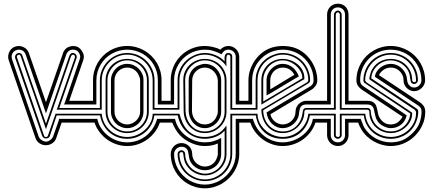

<svg xmlns="http://www.w3.org/2000/svg" viewBox="-20 -791 2341 1040"><path d="M299.1 -141.1 300 -147H462.2V-127H314L284.9 -43.9Q282.2 -35.4 277.2 -28.4Q272.2 -21.5 265.6 -16.6Q259 -11.7 251.2 -8.7Q243.4 -5.6 235.1 -4.9Q225.3 -3.7 215.5 -5.7Q205.6 -7.8 197 -12.8Q188.5 -17.8 181.9 -25.6Q175.3 -33.4 172.1 -43.9L27.1 -465.1Q23.2 -476.3 24.3 -487.8Q25.4 -499.3 30 -509Q34.4 -518.8 42.8 -527Q51.3 -535.2 64 -539.1Q75.4 -542.7 86.7 -541.6Q97.9 -540.5 106.9 -535.9Q117.7 -531.5 125.5 -522.5Q133.3 -513.4 137 -502L229 -237.1L321 -502H320.1Q324.5 -513.4 331.9 -522.5Q339.4 -531.5 350.1 -535.9Q360.6 -540.5 372.1 -541.6Q383.5 -542.7 395 -539.1Q406.2 -535.2 414.3 -527Q422.4 -518.8 427 -509Q433.1 -499.3 434 -487.8Q434.8 -476.3 430.9 -465.1L355 -245.1H462.2V-225.1H326.9L332 -237.1L412.1 -470.9Q415 -478.5 414.4 -486.3Q413.8 -494.1 409.9 -501Q407 -507.8 401.7 -512.8Q396.5 -517.8 388.9 -520Q381.3 -522.9 373.2 -522.1Q365 -521.2 358.9 -519Q352.3 -515.1 346.8 -509.4Q341.3 -503.7 339.1 -496.1L229 -177L118.9 -496.1Q116 -503.7 111.2 -509.4Q106.4 -515.1 99.1 -519Q92.3 -521.2 85 -522.1Q77.6 -522.9 70.1 -520Q62.5 -517.8 56.3 -512.8Q50 -507.8 47.1 -501Q43.2 -494.1 43 -486.3Q42.7 -478.5 44.9 -470.9L189.9 -50Q192.6 -44.4 196.9 -39.6Q201.2 -34.7 206.5 -31.2Q211.9 -27.8 217.7 -25.9Q223.4 -23.9 229 -23.9Q235.4 -23.9 241.3 -26.2Q247.3 -28.6 252.2 -32.2Q257.1 -35.9 261 -40.5Q264.9 -45.2 267.1 -50ZM280 -172.1V-175H462.2V-166H287.1L249 -52Q247.6 -48.3 242.1 -44.7Q236.6 -41 229 -41Q221.4 -41 215.8 -45.5Q210.2 -50 208 -55.9L62 -477.1Q61.3 -480.7 61.5 -484.5Q61.8 -488.3 64 -491.9Q65.4 -495.8 68.4 -498.5Q71.3 -501.2 75 -502Q83.7 -506.1 91.1 -502Q94.7 -500.5 97.5 -497.6Q100.3 -494.6 101.1 -490L229 -121.1L356 -490Q360.4 -499 366 -502Q374 -506.6 382.1 -502Q385.7 -501.2 388.8 -498.5Q391.8 -495.8 394 -491.9Q395.5 -488.3 395.6 -484.5Q395.8 -480.7 395 -477.1L301 -206.1H462.2V-197H287.1L290 -204.1L386 -480Q386 -481.4 385.9 -484.1Q385.7 -486.8 385 -489Q384.3 -490.5 382.8 -491.5Q381.3 -492.4 378.9 -493.9Q375 -495.6 371.1 -493.9Q369.4 -492.4 367.6 -490.8Q365.7 -489.3 365 -487.1L229 -91.1L92 -487.1Q91.3 -489.3 90 -490.8Q88.6 -492.4 86.9 -493.9Q85.4 -494.9 83 -494.9Q80.6 -494.9 79.1 -493.9L72 -489Q71.3 -486.8 71.3 -484.1Q71.3 -481.4 72 -480L219 -54.9Q220.5 -49.1 229 -49.1Q231.9 -48.3 234.7 -50.2Q237.5 -52 239 -54.9Z M521 -206.1V-356Q521 -386 532.7 -412.8Q544.4 -439.7 564.6 -460Q584.7 -480.2 611.6 -492.1Q638.4 -503.9 668.9 -503.9Q700 -503.9 727.1 -492.2Q754.2 -480.5 774 -460.3Q793.9 -440.2 805.4 -413.2Q816.9 -386.2 816.9 -356V-206.1H886.7V-197H806.9V-356Q806.9 -384 796 -409.3Q785.2 -434.6 766.4 -453.6Q747.6 -472.7 722.5 -483.9Q697.5 -495.1 668.9 -495.1Q640.4 -495.1 615.4 -483.9Q590.3 -472.7 571.5 -453.6Q552.7 -434.6 541.9 -409.3Q531 -384 531 -356V-197H451.2V-206.1ZM815.9 -166Q812.5 -138.2 799.4 -114.9Q786.4 -91.6 766.5 -74.7Q746.6 -57.9 721.4 -48.5Q696.3 -39.1 668.9 -39.1Q640.1 -39.1 615.5 -48.5Q590.8 -57.9 571.8 -74.7Q552.7 -91.6 539.9 -114.9Q527.1 -138.2 522 -166H451.2V-175H531Q533.2 -147.9 545 -124.9Q556.9 -101.8 575.6 -85Q594.2 -68.1 618.3 -58.6Q642.3 -49.1 668.9 -49.1Q695.3 -49.1 720.1 -59.3Q744.9 -69.6 764.2 -86.9Q783.4 -104.2 795.2 -127.1Q806.9 -149.9 806.9 -175H886.7V-166ZM886.7 -225.1H835V-356H835.9L835 -356.9Q835 -379.9 829.1 -401.1Q823.2 -422.4 812.4 -440.7Q801.5 -459 786.4 -474Q771.2 -489 752.8 -499.6Q734.4 -510.3 713.1 -516.1Q691.9 -522 668.9 -522Q646 -522 624.6 -516.1Q603.3 -510.3 584.7 -499.6Q566.2 -489 550.9 -473.9Q535.6 -458.7 524.8 -440.3Q513.9 -421.9 507.9 -400.5Q502 -379.2 502 -356V-225.1H451.2V-245.1H483.9V-356Q483.9 -381.6 490.4 -405.4Q496.8 -429.2 508.8 -450Q520.8 -470.7 537.5 -487.7Q554.2 -504.6 574.7 -516.7Q595.2 -528.8 619 -535.4Q642.8 -542 668.9 -542Q694.3 -542 718.1 -535.4Q741.9 -528.8 762.6 -516.8Q783.2 -504.9 800.2 -488Q817.1 -471.2 829.3 -450.7Q841.6 -430.2 848.3 -406.4Q855 -382.6 855 -356.9V-245.1H886.7ZM886.7 -127H845.9Q836.2 -99.1 818.6 -75.8Q801 -52.5 777.7 -35.6Q754.4 -18.8 726.7 -9.4Q699 0 668.9 0Q638.9 0 611.1 -9.4Q583.3 -18.8 559.9 -35.6Q536.6 -52.5 519 -75.8Q501.5 -99.1 491.9 -127H451.2V-147H507.1Q512.9 -119.1 528.4 -95.8Q543.9 -72.5 565.8 -55.7Q587.6 -38.8 614.3 -29.4Q640.9 -20 668.9 -20Q698.5 -20 724.6 -29.4Q750.7 -38.8 771.7 -55.7Q792.7 -72.5 808 -95.8Q823.2 -119.1 831.1 -147H886.7ZM739 -356Q739 -363.5 737.1 -369.4Q735.1 -375.2 731.9 -382.1Q728.3 -391.8 721.8 -399.8Q715.3 -407.7 707.2 -413.3Q699 -418.9 689.2 -422Q679.4 -425 668.9 -425Q654.8 -425 642.2 -419.6Q629.6 -414.1 620.4 -404.8Q611.1 -395.5 605.6 -382.8Q600.1 -370.1 600.1 -356V-186Q600.1 -171.6 605.6 -159.1Q611.1 -146.5 620.4 -137.2Q629.6 -127.9 642.2 -122.4Q654.8 -116.9 668.9 -116.9Q682.4 -116.9 695.1 -122.6Q707.8 -128.2 717.5 -137.6Q727.3 -147 733.2 -159.5Q739 -172.1 739 -186ZM757.1 -186Q757.1 -168 750.2 -151.9Q743.4 -135.7 731.4 -123.5Q719.5 -111.3 703.4 -104.1Q687.3 -96.9 668.9 -96.9Q650.6 -96.9 634.5 -104.1Q618.4 -111.3 606.6 -123.5Q594.7 -135.7 587.9 -151.9Q581.1 -168 581.1 -186V-356Q581.1 -374 587.9 -390.1Q594.7 -406.2 606.6 -418.5Q618.4 -430.7 634.5 -437.9Q650.6 -445.1 668.9 -445.1Q687 -445.1 703.2 -437.9Q719.5 -430.7 731.7 -418.5Q743.9 -406.2 750.9 -390.1Q757.8 -374 757.1 -356ZM775.9 -356Q775.9 -377.7 767.5 -397.3Q759 -417 744.5 -431.8Q730 -446.5 710.6 -455.3Q691.2 -464.1 668.9 -464.1Q647.2 -464.1 627.8 -455.2Q608.4 -446.3 593.8 -431.4Q579.1 -416.5 570.6 -397Q562 -377.4 562 -356V-186Q562 -163.8 570.4 -144.4Q578.9 -125 593.4 -110.5Q607.9 -95.9 627.3 -87.5Q646.7 -79.1 668.9 -79.1Q691.2 -79.1 710.6 -87.5Q730 -95.9 744.5 -110.5Q759 -125 767.5 -144.4Q775.9 -163.8 775.9 -186ZM785.9 -186Q785.9 -161.6 776.6 -140.5Q767.3 -119.4 751.3 -103.8Q735.4 -88.1 714.1 -79.1Q692.9 -70.1 668.9 -70.1Q645 -70.1 623.7 -79.1Q602.3 -88.1 586.4 -103.8Q570.6 -119.4 561.3 -140.5Q552 -161.6 552 -186V-356Q552 -380.9 561.2 -402Q570.3 -423.1 586.2 -438.7Q602.1 -454.3 623.3 -463.1Q644.5 -471.9 668.9 -471.9Q693.4 -471.9 714.6 -463.1Q735.8 -454.3 751.7 -438.7Q767.6 -423.1 776.7 -402Q785.9 -380.9 785.9 -356Z M875.7 -206.1H941.9V-356Q941.9 -378.4 948.4 -399.2Q954.8 -419.9 966.7 -437.5Q978.5 -455.1 995.4 -469Q1012.2 -482.9 1033 -491.9Q1059.3 -503.9 1089.8 -503.9Q1120.1 -503.9 1147.9 -492.1Q1175.8 -480.2 1196.8 -459Q1196.8 -465.1 1196.4 -472.8Q1196 -480.5 1197.5 -487.4Q1199 -494.4 1203.2 -499.1Q1207.5 -503.9 1216.8 -503.9Q1226.1 -503.9 1231.9 -498.9Q1237.8 -493.9 1237.8 -483.9V-356V-206.1H1302.5V-197H1227.8V-483.9Q1227.8 -485.6 1227.1 -487.5Q1226.3 -489.5 1224.9 -491Q1222.2 -495.1 1216.8 -495.1Q1214.6 -495.1 1213 -493.8Q1211.4 -492.4 1210 -491Q1208.5 -490 1207.6 -486Q1206.8 -481.9 1206.4 -476.2Q1206.1 -470.5 1206.1 -463.6Q1206.1 -456.8 1206.2 -450.4Q1206.3 -444.1 1206.5 -438.8Q1206.8 -433.6 1206.8 -430.9Q1203.1 -435.5 1200 -440.4Q1196.8 -445.3 1192.9 -449Q1183.1 -459.5 1171.1 -468Q1159.2 -476.6 1145.9 -482.5Q1132.6 -488.5 1118.3 -491.8Q1104 -495.1 1089.8 -495.1Q1061 -495.1 1035.9 -483.6Q1010.7 -472.2 992.1 -452.9Q973.4 -433.6 962.6 -408.4Q951.9 -383.3 951.9 -356V-197H875.7ZM1302.5 -166H1237.8V43Q1237.8 63.7 1232.5 82.6Q1227.3 101.6 1217.7 117.9Q1208 134.3 1194.6 147.6Q1181.2 160.9 1164.7 170.3Q1148.2 179.7 1129.3 184.8Q1110.4 189.9 1089.8 189.9Q1069.6 189.9 1050.8 184.7Q1032 179.4 1015.5 170Q999 160.6 985.5 147.2Q971.9 133.8 962.3 117.6Q952.6 101.3 947.3 82.4Q941.9 63.5 941.9 43Q941.9 38.8 943.6 35.2Q945.3 31.5 948.2 28.8Q951.2 26.1 955 24.5Q958.7 22.9 962.9 22.9Q966.6 22.9 970.2 24.4Q973.9 25.9 976.8 29.1Q980 32 981.4 35.6Q982.9 39.3 982.9 43Q982.9 59.6 987.7 74.6Q992.4 89.6 1001.2 102.4Q1010 115.2 1022.3 125.1Q1034.7 135 1049.8 141.1Q1059.8 144.8 1069.6 147.3Q1079.3 149.9 1089.8 149.9Q1112.1 149.9 1131.5 141.5Q1150.9 133.1 1165.4 118.5Q1179.9 104 1188.4 84.6Q1196.8 65.2 1196.8 43V-84L1194.8 -81.1Q1185.1 -70.6 1172.7 -62.6Q1160.4 -54.7 1146.6 -49.4Q1132.8 -44.2 1118.3 -41.6Q1103.8 -39.1 1089.8 -39.1Q1061 -39.1 1036.4 -48.5Q1011.7 -57.9 992.7 -74.7Q973.6 -91.6 960.8 -114.9Q948 -138.2 942.9 -166H875.7V-175H951.9Q959 -147.7 969.7 -124.6Q980.5 -101.6 996.8 -84.7Q1013.2 -67.9 1035.9 -58.5Q1058.6 -49.1 1089.8 -49.1Q1104 -49.1 1118.5 -51.9Q1133.1 -54.7 1146.6 -60.3Q1160.2 -65.9 1172 -74.3Q1183.8 -82.8 1192.9 -94L1206.8 -111.1V43Q1206.8 66.9 1197.5 88Q1188.2 109.1 1172.2 124.9Q1156.2 140.6 1135 149.8Q1113.8 158.9 1089.8 158.9Q1072.5 158.9 1056.2 153.9Q1039.8 148.9 1025.5 139.6Q1011.2 130.4 1000 117.2Q988.8 104 981.9 87.9Q979 80.8 977.4 73.4Q975.8 65.9 974.9 59Q973.9 52 973.1 45.8Q972.4 39.6 970.9 34.9Q968.5 34.2 966.8 33.6Q965.1 33 962.9 33Q958.3 33 955.1 35.8Q951.9 38.6 951.9 43Q951.9 71.5 962.8 96.6Q973.6 121.6 992.4 140.4Q1011.2 159.2 1036.3 170Q1061.3 180.9 1089.8 180.9Q1118.4 180.9 1143.4 170Q1168.5 159.2 1187.3 140.4Q1206.1 121.6 1216.9 96.6Q1227.8 71.5 1227.8 43V-175H1302.5ZM904.8 -245.1V-356Q904.8 -381.8 911.3 -405.8Q917.7 -429.7 929.7 -450.4Q941.7 -471.2 958.4 -488Q975.1 -504.9 995.6 -516.8Q1016.1 -528.8 1039.9 -535.4Q1063.7 -542 1089.8 -542Q1099.4 -542 1110.5 -540.6Q1121.6 -539.3 1132.8 -536.7Q1144 -534.2 1154.5 -530.5Q1165 -526.9 1172.9 -522Q1181.9 -531 1192.6 -536.5Q1203.4 -542 1216.8 -542Q1228.8 -542 1239.5 -537.5Q1250.2 -533 1258.3 -525Q1266.4 -517.1 1271.1 -506.5Q1275.9 -495.8 1275.9 -483.9V-356V-245.1H1302.5V-225.1H1256.8V-356V-483.9Q1256.8 -492.2 1253.5 -499.1Q1250.2 -506.1 1244.8 -511.2Q1239.3 -516.4 1231.9 -519.2Q1224.6 -522 1216.8 -522Q1209.7 -522 1204.3 -520.1Q1199 -518.3 1194.7 -515Q1190.4 -511.7 1186.9 -507.2Q1183.3 -502.7 1179.9 -497.1Q1166.7 -503.7 1155.3 -508.4Q1143.8 -513.2 1132.9 -516.2Q1122.1 -519.3 1111.6 -520.6Q1101.1 -522 1089.8 -522Q1066.9 -522 1045.5 -516.1Q1024.2 -510.3 1005.6 -499.6Q987.1 -489 971.8 -473.9Q956.5 -458.7 945.7 -440.3Q934.8 -421.9 928.8 -400.5Q922.9 -379.2 922.9 -356V-225.1H875.7V-245.1ZM928 -147Q933.8 -119.1 949.3 -95.8Q964.8 -72.5 986.7 -55.7Q1008.5 -38.8 1035.2 -29.4Q1061.8 -20 1089.8 -20Q1102.5 -20 1113.8 -21.5Q1125 -22.9 1135.6 -26Q1146.2 -29.1 1156.6 -33.6Q1167 -38.1 1178 -43.9V43Q1178 61.3 1171.1 77.4Q1164.3 93.5 1152.3 105.5Q1140.4 117.4 1124.3 124.3Q1108.2 131.1 1089.8 131.1Q1076.7 131.1 1064.1 127.3Q1051.5 123.5 1040.6 116.3Q1029.8 109.1 1021.2 99Q1012.7 88.9 1007.8 75.9Q1005.4 69.1 1004.2 61Q1002.9 53 1001.7 44.9Q1000.5 36.9 998.4 29.4Q996.3 22 992.2 16.4Q988 10.7 981.1 7.3Q974.1 3.9 962.9 3.9Q955.1 3.9 947.8 7.1Q940.4 10.3 934.9 15.6Q929.4 21 926.1 28.1Q922.9 35.2 922.9 43Q922.9 65.7 929 86.9Q935.1 108.2 945.9 126.6Q956.8 145 972.2 160.2Q987.5 175.3 1006.1 186.2Q1024.7 197 1045.9 203Q1067.1 209 1089.8 209Q1111.6 209 1132.4 203.1Q1153.3 197.3 1171.9 186.4Q1190.4 175.5 1206.1 160.4Q1221.7 145.3 1232.9 126.8Q1244.1 108.4 1250.5 87.2Q1256.8 65.9 1256.8 43V-147H1302.5V-127H1275.9V43Q1275.9 67.4 1269.3 90.8Q1262.7 114.3 1250.6 134.9Q1238.5 155.5 1221.6 172.9Q1204.6 190.2 1183.8 202.6Q1163.1 215.1 1139.3 222Q1115.5 229 1089.8 229Q1064 229 1040.3 222.4Q1016.6 215.8 996.1 203.7Q975.6 191.7 958.7 174.7Q941.9 157.7 929.9 137Q918 116.2 911.4 92.5Q904.8 68.8 904.8 43Q904.8 31 909.2 20.3Q913.6 9.5 921.4 1.5Q929.2 -6.6 939.8 -11.4Q950.4 -16.1 962.9 -16.1Q975.3 -16.1 986 -11.5Q996.6 -6.8 1004.4 1.1Q1012.2 9 1016.6 19.8Q1021 30.5 1021 43Q1021 56.6 1026.5 69Q1032 81.3 1041.3 90.6Q1050.5 99.9 1063.1 105.5Q1075.7 111.1 1089.8 111.1Q1100.3 111.1 1110.1 108.2Q1119.9 105.2 1128.1 99.7Q1136.2 94.2 1142.7 86.5Q1149.2 78.9 1152.8 69.1Q1155 62.3 1157.5 56.4Q1159.9 50.5 1159.9 43V-13.9Q1143.3 -6.3 1125.6 -3.2Q1107.9 0 1089.8 0Q1071 0 1054.2 -3.7Q1037.4 -7.3 1019.8 -14.9Q998.8 -23.9 982.7 -34.9Q966.6 -45.9 954 -59.4Q941.4 -73 931.4 -89.7Q921.4 -106.4 912.8 -127H875.7V-147ZM1159.9 -356Q1158.7 -370.1 1152.7 -382.8Q1146.7 -395.5 1137.3 -404.8Q1127.9 -414.1 1115.6 -419.6Q1103.3 -425 1089.8 -425Q1075.7 -425 1063.1 -419.6Q1050.5 -414.1 1041.3 -404.8Q1032 -395.5 1026.5 -382.8Q1021 -370.1 1021 -356Q1021 -314.5 1020.4 -273.7Q1019.8 -232.9 1019.8 -191.9Q1019.8 -176.5 1024.8 -162.8Q1029.8 -149.2 1039.1 -139Q1048.3 -128.9 1061.2 -122.9Q1074 -116.9 1089.8 -116.9Q1100.3 -116.9 1110.1 -120Q1119.9 -123 1128.1 -128.7Q1136.2 -134.3 1142.7 -142.2Q1149.2 -150.1 1152.8 -159.9Q1156 -166.7 1158 -172.6Q1159.9 -178.5 1159.9 -186ZM1178 -186Q1178 -167.7 1170.7 -151.5Q1163.3 -135.3 1151.1 -123.2Q1138.9 -111.1 1123 -104Q1107.2 -96.9 1089.8 -96.9Q1069.6 -96.9 1053.3 -105.2Q1037.1 -113.5 1025.6 -126.8Q1014.2 -140.1 1008.1 -157.2Q1002 -174.3 1002 -191.9V-356Q1002 -369.4 1005.6 -382Q1009.3 -394.5 1016.2 -405.2Q1023.2 -415.8 1033.2 -424Q1043.2 -432.1 1055.9 -437Q1064.2 -439.9 1072.5 -442.5Q1080.8 -445.1 1089.8 -445.1Q1108.6 -445.1 1124.8 -437.6Q1140.9 -430.2 1152.7 -417.8Q1164.6 -405.5 1171.3 -389.4Q1178 -373.3 1178 -356ZM1196.8 -356Q1196.8 -377.7 1188.4 -397.3Q1179.9 -417 1165.4 -431.8Q1150.9 -446.5 1131.5 -455.3Q1112.1 -464.1 1089.8 -464.1Q1068.1 -464.1 1048.6 -455.2Q1029.1 -446.3 1014.3 -431.4Q999.5 -416.5 991 -397Q982.4 -377.4 982.9 -356L984.9 -189.9Q985.8 -166.7 993.8 -146.5Q1001.7 -126.2 1015.3 -111.2Q1028.8 -96.2 1047.7 -87.6Q1066.7 -79.1 1089.8 -79.1Q1112.1 -79.1 1131.5 -87.5Q1150.9 -95.9 1165.4 -110.5Q1179.9 -125 1188.4 -144.4Q1196.8 -163.8 1196.8 -186ZM1206.8 -186Q1206.8 -161.6 1197.5 -140.5Q1188.2 -119.4 1172.2 -103.8Q1156.2 -88.1 1135 -79.1Q1113.8 -70.1 1089.8 -70.1Q1064 -70.1 1042.8 -80Q1021.7 -89.8 1006.6 -106.3Q991.5 -122.8 983.2 -144.3Q974.9 -165.8 974.9 -189L972.9 -356Q972.4 -380.9 981.6 -402Q990.7 -423.1 1006.6 -438.7Q1022.5 -454.3 1043.9 -463.1Q1065.4 -471.9 1089.8 -471.9Q1114.3 -471.9 1135.5 -463.1Q1156.7 -454.3 1172.6 -438.7Q1188.5 -423.1 1197.6 -402Q1206.8 -380.9 1206.8 -356Z M1395.8 -356Q1395.8 -380.9 1404.8 -402Q1413.8 -423.1 1429.4 -438.7Q1445.1 -454.3 1466.2 -463.1Q1487.3 -471.9 1511.7 -471.9Q1525.1 -471.9 1539.3 -468.6Q1553.5 -465.3 1566.8 -459Q1580.1 -452.6 1591.7 -443.2Q1603.3 -433.8 1611.8 -421.6Q1620.4 -409.4 1624.9 -394.4Q1629.4 -379.4 1628.7 -362.1Q1628.2 -362.1 1618.5 -356.6Q1608.9 -351.1 1593.5 -342.2Q1578.1 -333.3 1558.5 -321.7Q1538.8 -310.1 1517.9 -297.6Q1497.1 -285.2 1476.7 -272.9Q1456.3 -260.7 1439.5 -250.7Q1422.6 -240.7 1410.9 -233.5Q1399.2 -226.3 1395.8 -224.1ZM1325.7 -245.1V-356Q1325.7 -383.1 1334.1 -409.7Q1342.5 -436.3 1357.7 -459.4Q1372.8 -482.4 1394 -500.6Q1415.3 -518.8 1440.7 -529.1Q1457.5 -535.9 1476 -538.9Q1494.4 -542 1511.7 -542Q1530 -542 1548.6 -538.9Q1567.1 -535.9 1583.7 -529.1Q1609.4 -518.8 1630.5 -500.6Q1651.6 -482.4 1666.7 -459.4Q1681.9 -436.3 1690.3 -409.7Q1698.7 -383.1 1698.7 -356Q1698.7 -339.4 1689.6 -326.3Q1680.4 -313.2 1666.7 -304.9L1444.8 -172.1Q1447 -160.4 1453.2 -150.4Q1459.5 -140.4 1468.5 -132.9Q1477.5 -125.5 1488.6 -121.2Q1499.8 -116.9 1511.7 -116.9Q1525.1 -116.9 1537.7 -122.2Q1550.3 -127.4 1559.8 -136.8Q1569.3 -146.2 1575.1 -158.8Q1580.8 -171.4 1580.8 -186Q1580.8 -198 1585.4 -208.7Q1590.1 -219.5 1598.1 -227.5Q1606.2 -235.6 1616.9 -240.4Q1627.7 -245.1 1639.9 -245.1H1738V-225.1H1639.9Q1627.9 -225.1 1620.7 -221.7Q1613.5 -218.3 1609.5 -212.5Q1605.5 -206.8 1603.6 -199.3Q1601.8 -191.9 1600.7 -183.8Q1599.6 -175.8 1598.3 -167.5Q1596.9 -159.2 1593.8 -152.1Q1588.6 -140.1 1580.1 -130Q1571.5 -119.9 1560.7 -112.5Q1549.8 -105.2 1537.4 -101.1Q1524.9 -96.9 1511.7 -96.9Q1494.1 -96.9 1479 -103.5Q1463.9 -110.1 1452.4 -121.5Q1440.9 -132.8 1433.5 -148.3Q1426 -163.8 1423.8 -181.9Q1424.1 -182.1 1424.9 -182.6Q1425.8 -183.1 1428.8 -184.9Q1431.9 -186.8 1438 -190.6Q1444.1 -194.3 1455.1 -200.9Q1466.1 -207.5 1482.9 -217.5Q1499.8 -227.5 1524 -242.1Q1548.3 -256.6 1581.1 -276.1Q1613.8 -295.7 1656.7 -321Q1667.5 -327.1 1673.1 -335.2Q1678.7 -343.3 1678.7 -356Q1678.7 -379.2 1672.7 -400.5Q1666.7 -421.9 1655.9 -440.3Q1645 -458.7 1629.8 -473.9Q1614.5 -489 1595.9 -499.6Q1577.4 -510.3 1556 -516.1Q1534.7 -522 1511.7 -522Q1488.8 -522 1467.5 -516.1Q1446.3 -510.3 1427.9 -499.4Q1409.4 -488.5 1394.3 -473.4Q1379.2 -458.3 1368.3 -439.8Q1357.4 -421.4 1351.6 -400.1Q1345.7 -378.9 1345.7 -356V-225.1H1291.7V-245.1ZM1617.7 -366.9Q1618.2 -385 1609 -402.5Q1599.9 -419.9 1584.7 -433.6Q1569.6 -447.3 1550.4 -455.7Q1531.2 -464.1 1511.7 -464.1Q1489.7 -464.1 1470.3 -455.3Q1450.9 -446.5 1436.6 -431.8Q1422.4 -417 1414.1 -397.3Q1405.8 -377.7 1405.8 -356V-241ZM1423.8 -356Q1423.8 -374.3 1431.2 -390.5Q1438.5 -406.7 1450.6 -418.8Q1462.6 -430.9 1478.5 -438Q1494.4 -445.1 1511.7 -445.1Q1527.8 -445.1 1541.6 -439.5Q1555.4 -433.8 1566.5 -424.6Q1577.6 -415.3 1585.8 -402.8Q1594 -390.4 1598.9 -377Q1598.4 -376.7 1597 -376.1Q1595.7 -375.5 1590.8 -372.7Q1585.9 -369.9 1576 -364Q1566.2 -358.2 1548.6 -347.7Q1531 -337.2 1504.3 -321.2Q1477.5 -305.2 1438.7 -282Q1435.1 -279.8 1431.3 -278.1Q1427.5 -276.4 1423.8 -273.9ZM1364.7 -206.1V-356Q1364.7 -378.9 1371.1 -399.8Q1377.4 -420.7 1389.3 -438.2Q1401.1 -455.8 1418 -469.6Q1434.8 -483.4 1455.8 -491.9Q1470.2 -498 1483.4 -501Q1496.6 -503.9 1511.7 -503.9Q1542.5 -503.9 1569.5 -492.3Q1596.4 -480.7 1616.5 -460.7Q1636.5 -440.7 1648.1 -413.7Q1659.7 -386.7 1659.7 -356Q1659.7 -350.8 1657 -346.4Q1654.3 -342 1649.9 -339.1L1405.8 -194.1Q1405.8 -168.9 1414.1 -147.8Q1422.4 -126.7 1436.6 -111.5Q1450.9 -96.2 1470.3 -87.6Q1489.7 -79.1 1511.7 -79.1Q1535.6 -79.1 1554.7 -87.4Q1573.7 -95.7 1587.5 -110.1Q1601.3 -124.5 1609.5 -144Q1617.7 -163.6 1619.9 -186Q1620.6 -195.1 1625.2 -200.6Q1629.9 -206.1 1639.9 -206.1H1738V-197H1639.9Q1635.3 -197 1632 -193.7Q1628.7 -190.4 1628.7 -186Q1628.7 -161.6 1619.1 -140.5Q1609.6 -119.4 1593.5 -103.8Q1577.4 -88.1 1556.2 -79.1Q1534.9 -70.1 1511.7 -70.1Q1483.2 -70.1 1461.5 -81.1Q1439.9 -92 1425.3 -110.1Q1410.6 -128.2 1403.2 -151.4Q1395.8 -174.6 1395.8 -199Q1396.5 -199 1406.9 -204.8Q1417.2 -210.7 1433.7 -220.3Q1450.2 -230 1471.3 -242.6Q1492.4 -255.1 1514.6 -268.3Q1536.9 -281.5 1558.7 -294.6Q1580.6 -307.6 1598.5 -318.4Q1616.5 -329.1 1628.8 -336.5Q1641.1 -344 1644.8 -345.9Q1647 -349.1 1648.4 -350.7Q1649.9 -352.3 1649.9 -356Q1649.9 -384.5 1639.2 -409.8Q1628.4 -435.1 1609.7 -454Q1591.1 -472.9 1565.8 -484Q1540.5 -495.1 1511.7 -495.1Q1498.3 -495.1 1485.5 -492.2Q1472.7 -489.3 1459.7 -483.9Q1440.2 -475.6 1424.4 -462.6Q1408.7 -449.7 1397.7 -433.1Q1386.7 -416.5 1380.7 -397Q1374.8 -377.4 1374.8 -356V-197H1291.7V-206.1ZM1349.9 -147Q1357.7 -119.1 1373 -95.8Q1388.4 -72.5 1409.4 -55.7Q1430.4 -38.8 1456.4 -29.4Q1482.4 -20 1511.7 -20Q1538.8 -20 1565.7 -29.2Q1592.5 -38.3 1615 -55.1Q1637.5 -71.8 1653.6 -95.1Q1669.7 -118.4 1674.8 -147H1738V-127H1688.7Q1679.4 -98.9 1661.7 -75.6Q1644 -52.2 1620.6 -35.4Q1597.2 -18.6 1569.2 -9.3Q1541.3 0 1511.7 0Q1482.4 0 1454.8 -9.4Q1427.2 -18.8 1403.9 -35.6Q1380.6 -52.5 1362.9 -75.8Q1345.2 -99.1 1335.7 -127H1291.7V-147ZM1574.7 -386 1570.8 -392.1Q1561 -408 1545.9 -416.5Q1530.8 -425 1511.7 -425Q1497.1 -425 1484.7 -419.6Q1472.4 -414.1 1463.3 -404.8Q1454.1 -395.5 1449 -382.8Q1443.8 -370.1 1443.8 -356V-306.9ZM1658.7 -166Q1653.6 -137.5 1641 -114.1Q1628.4 -90.8 1609.6 -74.1Q1590.8 -57.4 1566 -48.2Q1541.3 -39.1 1511.7 -39.1Q1482.2 -39.1 1457.3 -47.7Q1432.4 -56.4 1413.6 -72.9Q1394.8 -89.4 1382.4 -112.8Q1370.1 -136.2 1365.7 -166H1291.7V-175H1374.8Q1374.8 -157 1380.2 -140.6Q1385.7 -124.3 1395.4 -110.4Q1405 -96.4 1418.1 -85.1Q1431.2 -73.7 1446.4 -65.7Q1461.7 -57.6 1478.3 -53.3Q1494.9 -49.1 1511.7 -49.1Q1535.6 -49.1 1559.1 -57.7Q1582.5 -66.4 1601.7 -82.8Q1620.8 -99.1 1633.9 -122.4Q1647 -145.8 1649.9 -175H1738V-166Z M1788.8 -206.1V-711.9Q1788.8 -716.1 1790.6 -720Q1792.5 -723.9 1795.7 -727.1Q1798.8 -730.2 1802.7 -732.1Q1806.6 -733.9 1810.8 -733.9Q1814.5 -733.9 1818.1 -731.8Q1821.8 -729.7 1824.6 -726.6Q1827.4 -723.4 1829.1 -719.5Q1830.8 -715.6 1830.8 -711.9V-206.1H1896.2V-197H1820.8V-711.9Q1820.8 -715.8 1817.7 -720Q1814.7 -724.1 1810.8 -724.1Q1805.4 -724.1 1802.1 -720.3Q1798.8 -716.6 1798.8 -711.9V-197H1723.4V-206.1ZM1830.8 -166V-59.1Q1830.8 -54.9 1829 -51.3Q1827.1 -47.6 1824.2 -44.9Q1821.3 -42.2 1817.7 -40.6Q1814.2 -39.1 1810.8 -39.1Q1806.6 -39.1 1802.7 -40.5Q1798.8 -42 1795.7 -44.6Q1792.5 -47.1 1790.6 -50.9Q1788.8 -54.7 1788.8 -59.1V-166H1723.4V-175H1798.8V-59.1Q1798.8 -53.7 1802.5 -51.4Q1806.2 -49.1 1810.8 -49.1Q1816.2 -49.1 1818.5 -52.1Q1820.8 -55.2 1820.8 -59.1V-175H1896.2V-166ZM1751.7 -245.1V-711.9Q1751.7 -724.6 1756.2 -735.5Q1760.7 -746.3 1768.6 -754.3Q1776.4 -762.2 1787.2 -766.6Q1798.1 -771 1810.8 -771Q1823.5 -771 1834 -766.5Q1844.5 -762 1852.1 -753.9Q1859.6 -745.8 1863.8 -735.1Q1867.9 -724.4 1867.9 -711.9V-245.1H1896.2V-225.1H1848.9V-711.9Q1848.9 -720.2 1846.1 -727.3Q1843.3 -734.4 1838.1 -739.6Q1833 -744.9 1826 -747.9Q1819.1 -751 1810.8 -751Q1802.2 -751 1795 -748.2Q1787.8 -745.4 1782.7 -740.2Q1777.6 -735.1 1774.7 -727.9Q1771.7 -720.7 1771.7 -711.9V-225.1H1723.4V-245.1ZM1771.7 -147V-59.1Q1771.7 -50.3 1774.7 -43.1Q1777.6 -35.9 1782.7 -30.8Q1787.8 -25.6 1795 -22.8Q1802.2 -20 1810.8 -20Q1819.1 -20 1826 -23.2Q1833 -26.4 1838.1 -31.7Q1843.3 -37.1 1846.1 -44.2Q1848.9 -51.3 1848.9 -59.1V-147H1896.2V-127H1867.9V-59.1Q1867.9 -47.4 1863.6 -36.7Q1859.4 -26.1 1851.7 -17.9Q1844 -9.8 1833.6 -4.9Q1823.2 0 1810.8 0Q1798.3 0 1787.6 -4.5Q1776.9 -9 1768.9 -17.1Q1761 -25.1 1756.3 -35.9Q1751.7 -46.6 1751.7 -59.1V-127H1723.4V-147Z M2016.8 -371.1Q2015.1 -371.8 2013.7 -373.2Q2012.2 -374.5 2010.7 -376Q2012.5 -390.9 2020.8 -403.6Q2029.1 -416.3 2041 -425.5Q2053 -434.8 2067.5 -439.9Q2082 -445.1 2096.7 -445.1Q2110.1 -445.1 2122.6 -440.9Q2135 -436.8 2145.5 -429.4Q2156 -422.1 2164.3 -412Q2172.6 -401.9 2177.7 -389.9Q2181.9 -380.1 2183.1 -371.8Q2184.3 -363.5 2185.3 -356.1Q2186.3 -348.6 2188.5 -342Q2190.7 -335.4 2196.8 -329.1Q2202.9 -323 2208.7 -319.9Q2214.6 -316.9 2223.6 -316.9Q2231.4 -316.9 2238.5 -320.1Q2245.6 -323.2 2251 -328.6Q2256.3 -334 2259.5 -341.1Q2262.7 -348.1 2262.7 -356Q2262.7 -379.2 2256.8 -400.5Q2251 -421.9 2240.1 -440.3Q2229.2 -458.7 2214.1 -473.9Q2199 -489 2180.5 -499.6Q2162.1 -510.3 2140.9 -516.1Q2119.6 -522 2096.7 -522Q2061.8 -522 2031.5 -509.2Q2001.2 -496.3 1978.8 -473.9Q1956.3 -451.4 1943.5 -421.1Q1930.7 -390.9 1930.7 -356Q1930.7 -349.6 1931.9 -344.8Q1933.1 -340.1 1935.5 -336.1Q1938 -332 1941.8 -328.7Q1945.6 -325.4 1950.7 -322Q1993.4 -293.5 2026 -271.7Q2058.6 -250 2082.9 -233.8Q2107.2 -217.5 2123.8 -206.3Q2140.4 -195.1 2151.4 -187.7Q2162.4 -180.4 2168.5 -176.1Q2174.6 -171.9 2177.6 -169.8Q2180.7 -167.7 2181.5 -167Q2182.4 -166.3 2182.9 -166Q2179.4 -150.6 2171.8 -137.9Q2164.1 -125.2 2152.8 -116.1Q2141.6 -106.9 2127.3 -101.9Q2113 -96.9 2096.7 -96.9Q2086.9 -96.9 2079 -99.1Q2071 -101.3 2062.7 -105Q2047.4 -111.6 2037.8 -120.2Q2028.3 -128.9 2022.7 -138.5Q2017.1 -148.2 2014.3 -158.3Q2011.5 -168.5 2009.6 -178.1Q2007.8 -187.7 2005.9 -196.3Q2003.9 -204.8 1999.8 -211.2Q1995.6 -217.5 1988.4 -221.3Q1981.2 -225.1 1968.8 -225.1H1882.8V-245.1H1968.8Q1984.6 -245.1 1994.4 -241.1Q2004.2 -237.1 2010 -230.3Q2015.9 -223.6 2018.8 -215Q2021.7 -206.3 2023.6 -196.8Q2025.4 -187.3 2027.2 -177.7Q2029.1 -168.2 2032.7 -159.9Q2042.5 -140.4 2058.2 -128.7Q2074 -116.9 2096.7 -116.9Q2119.1 -116.9 2134.6 -128.5Q2150.1 -140.1 2160.6 -158.9L1940.7 -304.9Q1927.2 -314 1918.9 -326.3Q1910.6 -338.6 1910.6 -356Q1910.6 -381.6 1917.2 -405.4Q1923.8 -429.2 1935.9 -450Q1948 -470.7 1965 -487.7Q1981.9 -504.6 2002.7 -516.7Q2023.4 -528.8 2047.1 -535.4Q2070.8 -542 2096.7 -542Q2122.3 -542 2146.1 -535.3Q2169.9 -528.6 2190.7 -516.5Q2211.4 -504.4 2228.4 -487.3Q2245.4 -470.2 2257.4 -449.6Q2269.5 -429 2276.1 -405.2Q2282.7 -381.3 2282.7 -356Q2282.7 -344.2 2277.8 -333.6Q2272.9 -323 2264.8 -314.9Q2256.6 -306.9 2246 -302Q2235.4 -297.1 2223.6 -297.1Q2211.7 -297.1 2201.2 -302Q2190.7 -306.9 2182.7 -314.9Q2174.8 -323 2170.3 -333.6Q2165.8 -344.2 2165.8 -356Q2165.8 -362.8 2164.8 -369.4Q2163.8 -376 2160.6 -382.1Q2152.3 -401.6 2135.5 -413.3Q2118.7 -425 2096.7 -425Q2086.7 -425 2077 -422.1Q2067.4 -419.2 2059.1 -413.8Q2050.8 -408.4 2043.9 -400.9Q2037.1 -393.3 2032.7 -384L2253.4 -237.8Q2266.8 -228.8 2275.1 -216.4Q2283.4 -204.1 2283.4 -186.8Q2283.4 -159.2 2275.6 -133.1Q2265.1 -102.5 2247.1 -78Q2229 -53.5 2205.4 -36.1Q2181.9 -18.8 2154.1 -9.4Q2126.2 0 2096.7 0Q2073 0 2049.6 -6.5Q2026.1 -12.9 2005.1 -24.8Q1984.1 -36.6 1966.4 -53.5Q1948.7 -70.3 1936.8 -91.1Q1932.1 -99.4 1927.6 -108.3Q1923.1 -117.2 1920.7 -127H1882.8V-147H1933.8Q1939 -135.7 1942.9 -123.7Q1946.8 -111.6 1952.6 -101.1Q1963.9 -82.3 1979.6 -67.3Q1995.4 -52.2 2014.2 -41.7Q2033 -31.2 2054 -25.6Q2075 -20 2096.7 -20Q2112.5 -20 2129.5 -22.9Q2146.5 -25.9 2160.6 -32Q2174.6 -37.8 2189.3 -48.5Q2204.1 -59.1 2217.3 -72.6Q2230.5 -86.2 2240.5 -101.7Q2250.5 -117.2 2254.9 -133.1Q2258.8 -146 2261.1 -159.2Q2263.4 -172.4 2263.4 -186.8Q2263.4 -193.1 2262.2 -197.9Q2261 -202.6 2258.5 -206.7Q2256.1 -210.7 2252.3 -214Q2248.5 -217.3 2243.4 -220.7ZM2225.8 -197Q2222.9 -198.7 2214.4 -204.5Q2205.8 -210.2 2193.2 -218.5Q2180.7 -226.8 2164.9 -237.3Q2149.2 -247.8 2132 -259.4Q2114.7 -271 2096.9 -282.8Q2079.1 -294.7 2062.4 -306Q2045.7 -317.4 2030.9 -327.3Q2016.1 -337.2 2005.1 -344.7Q1994.1 -352.3 1987.5 -356.9Q1981 -361.6 1980.7 -362.1V-365Q1980.7 -368.7 1981.7 -374Q1982.7 -379.4 1984.3 -385Q1985.8 -390.6 1987.5 -396Q1989.3 -401.4 1990.7 -405Q1997.8 -421.1 2008.7 -433.6Q2019.5 -446 2033.2 -454.6Q2046.9 -463.1 2063 -467.5Q2079.1 -471.9 2096.7 -471.9Q2121.6 -471.9 2142.7 -463.1Q2163.8 -454.3 2179.4 -438.7Q2195.1 -423.1 2203.9 -402Q2212.6 -380.9 2212.6 -356Q2212.6 -353.8 2214 -352.2Q2215.3 -350.6 2216.8 -349.1Q2217.5 -347.4 2219.5 -346.7Q2221.4 -345.9 2223.6 -345.9Q2228.8 -345.9 2231.7 -349.1Q2232.4 -350.6 2233 -352.5Q2233.6 -354.5 2233.6 -356Q2233.6 -374.8 2228.8 -392.3Q2223.9 -409.9 2215.1 -425.4Q2206.3 -440.9 2193.7 -453.7Q2181.2 -466.6 2166 -475.7Q2150.9 -484.9 2133.3 -490Q2115.7 -495.1 2096.7 -495.1Q2077.9 -495.1 2060.3 -490Q2042.7 -484.9 2027.3 -475.7Q2012 -466.6 1999.1 -453.7Q1986.3 -440.9 1977.2 -425.4Q1968 -409.9 1962.9 -392.3Q1957.8 -374.8 1957.8 -356Q1957.8 -354.5 1958.9 -353.1Q1960 -351.8 1960.7 -351.1L1963.6 -346.9V-345.9Q1966.6 -344 1975.2 -338.3Q1983.9 -332.5 1996.7 -324.1Q2009.5 -315.7 2025.5 -305.1Q2041.5 -294.4 2059 -282.8Q2076.4 -271.2 2094.5 -259.3Q2112.5 -247.3 2129.6 -236.1Q2146.7 -224.9 2161.6 -214.8Q2176.5 -204.8 2187.7 -197.3Q2199 -189.7 2205.7 -185.1Q2212.4 -180.4 2212.6 -179.9V-177Q2212.6 -154.1 2202.5 -134.5Q2192.4 -115 2176 -100.7Q2159.7 -86.4 2138.9 -78.2Q2118.2 -70.1 2096.7 -70.1Q2079.3 -70.1 2062.7 -75Q2046.1 -79.8 2031.9 -89Q2017.6 -98.1 2006.3 -111.3Q1995.1 -124.5 1988.8 -141.1Q1984.1 -152.3 1982.4 -163.1Q1980.7 -173.8 1980.7 -186Q1980.7 -192.1 1976 -194.6Q1971.2 -197 1966.8 -197H1882.8V-206.1H1968.8Q1979.2 -206.1 1984 -200.2Q1988.8 -194.3 1988.8 -186Q1988.8 -175.5 1991.3 -165.2Q1993.9 -154.8 1997.8 -145Q2003.7 -129.9 2013.9 -117.8Q2024.2 -105.7 2037.1 -97Q2050 -88.4 2065.3 -83.7Q2080.6 -79.1 2096.7 -79.1Q2117.4 -79.1 2135.9 -86.5Q2154.3 -94 2168.6 -106.9Q2182.9 -119.9 2191.8 -137.7Q2200.7 -155.5 2202.6 -176L1958.7 -339.1Q1956.5 -340.6 1954.5 -341.4Q1952.4 -342.3 1951.7 -345.9Q1949.5 -348.4 1949.1 -350.7Q1948.7 -353 1948.7 -356Q1948.7 -386.7 1960.3 -413.7Q1971.9 -440.7 1991.9 -460.7Q2012 -480.7 2038.9 -492.3Q2065.9 -503.9 2096.7 -503.9Q2127.4 -503.9 2154.3 -492.3Q2181.2 -480.7 2200.9 -460.7Q2220.7 -440.7 2232.2 -413.7Q2243.7 -386.7 2243.7 -356Q2243.7 -352.3 2241.9 -348.6Q2240.2 -345 2237.4 -342.2Q2234.6 -339.4 2231 -337.6Q2227.3 -335.9 2223.6 -335.9Q2220 -335.9 2215.5 -337.9Q2210.9 -339.8 2208.7 -342Q2206.1 -344.7 2204.6 -351.6Q2203.1 -358.4 2201.9 -366.6Q2200.7 -374.8 2199.3 -383.1Q2198 -391.4 2195.8 -397Q2190.2 -411.6 2179.8 -424Q2169.4 -436.3 2156.2 -445.2Q2143.1 -454.1 2127.7 -459.1Q2112.3 -464.1 2096.7 -464.1Q2076.2 -464.1 2057.5 -456.5Q2038.8 -449 2024.5 -435.8Q2010.3 -422.6 2001.2 -404.9Q1992.2 -387.2 1990.7 -366.9L2235.4 -203.6Q2239.5 -200.9 2242.4 -197.4Q2245.4 -193.8 2245.4 -186.8Q2245.4 -172.6 2242.8 -159.1Q2240.2 -145.5 2234.9 -133.1Q2227.1 -111.8 2213.4 -94.4Q2199.7 -76.9 2181.6 -64.7Q2163.6 -52.5 2142 -45.8Q2120.4 -39.1 2096.7 -39.1Q2068.6 -39.1 2043.6 -48.3Q2018.6 -57.6 1999 -74.5Q1979.5 -91.3 1966.8 -114.6Q1954.1 -137.9 1950.7 -166H1882.8V-175H1958.7Q1958.3 -170.7 1959.6 -163.9Q1960.9 -157.2 1963 -150.1Q1965.1 -143.1 1967.4 -136.6Q1969.7 -130.1 1971.7 -126Q1980.2 -107.9 1993.5 -93.6Q2006.8 -79.3 2023.3 -69.5Q2039.8 -59.6 2058.5 -54.3Q2077.1 -49.1 2096.7 -49.1Q2123 -49.1 2147.2 -58.5Q2171.4 -67.9 2190.3 -84.7Q2209.2 -101.6 2220.8 -124.6Q2232.4 -147.7 2233.6 -175Q2233.6 -179.4 2233.5 -182Q2233.4 -184.6 2232.8 -186.6Q2232.2 -188.7 2230.6 -191Q2229 -193.4 2225.8 -197Z"/></svg>

Font: TafelwerkOT
Style: Regular
Weight: 400
Designer: Peter Wiegel
Foundry: Peter Wiegel, based on an original design named Oxford by Christine Lord, 1969
Version: Version 1.000